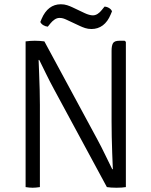

<svg xmlns="http://www.w3.org/2000/svg" viewBox="-20 -877 710 900"><path d="M100 -683Q109 -684.5 121.2 -685.2Q133.5 -686 143 -686Q154.5 -686 166.8 -685.2Q179 -684.5 188 -683L168 -596H161Q162 -566 163.5 -530.2Q165 -494.5 166 -457Q167 -419.5 167 -385V0Q157.5 1.5 149 2.2Q140.5 3 133 3Q125.5 3 117.2 2.2Q109 1.5 100 0ZM233 -459Q213.5 -495 197 -528.8Q180.5 -562.5 164 -596L129.5 -640L188 -683L436 -224Q455.5 -188 472.5 -152.5Q489.5 -117 506 -84L540.5 -49.5L481 0ZM570 -681V0Q561 1.5 550.8 2.2Q540.5 3 526 3Q512 3 501 2.2Q490 1.5 481 0L502 -84H509Q507.5 -120 506 -158.5Q504.5 -197 503.8 -235.2Q503 -273.5 503 -308V-639Q503 -662.5 509.5 -674.2Q516 -686 540 -686H564ZM293 -784Q283.5 -788.5 275.8 -790.8Q268 -793 259 -793Q247 -793 236 -785.5Q225 -778 217 -768L204 -752Q193 -753 183 -759Q173 -765 169 -774L175 -788.5Q189.5 -822.5 212.2 -839.8Q235 -857 265 -857Q281.5 -857 295 -852.5Q308.5 -848 319 -843L377 -815.5Q387.5 -810.5 397.5 -807.8Q407.5 -805 415 -805Q427 -805 437.8 -812Q448.5 -819 457 -830L470 -846Q481.5 -845.5 491.5 -839.2Q501.5 -833 505 -824L499 -809.5Q485 -775.5 462 -758.2Q439 -741 409 -741Q392.5 -741 379 -745.5Q365.5 -750 355 -755Z"/></svg>

Font: Signika Negative Light Light
Style: Regular
Weight: 300
Version: Version 2.001